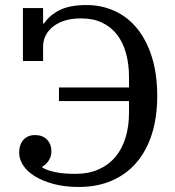

<svg xmlns="http://www.w3.org/2000/svg" viewBox="-20 -730 694 762"><path d="M293 12Q236 12 192 0Q148 -12 117.5 -31Q87 -50 71.5 -74.5Q56 -99 56 -124Q56 -156 73 -175Q90 -194 119 -194Q149 -194 166.5 -176Q184 -158 184 -129Q184 -108 172.5 -91.5Q161 -75 148 -69V-65Q166 -54 198.5 -47Q231 -40 279 -40Q332 -40 372 -58Q412 -76 438.5 -108Q465 -140 478.5 -184.5Q492 -229 492 -282V-329H214V-383H492V-424Q492 -476 480 -519Q468 -562 444.5 -592.5Q421 -623 385.5 -640Q350 -657 302 -657Q233 -657 192 -625.5Q151 -594 151 -544V-488H71V-698H151V-637H155Q177 -670 217 -690Q257 -710 323 -710Q384 -710 436 -686Q488 -662 525 -616Q562 -570 583 -503Q604 -436 604 -349Q604 -264 582.5 -197Q561 -130 520.5 -83.5Q480 -37 422.5 -12.5Q365 12 293 12Z"/></svg>

Font: IBM Plex Serif Text
Style: Regular
Weight: 450
Designer: Mike Abbink, Paul van der Laan, Pieter van Rosmalen
Foundry: Bold Monday
Version: Version 3.001